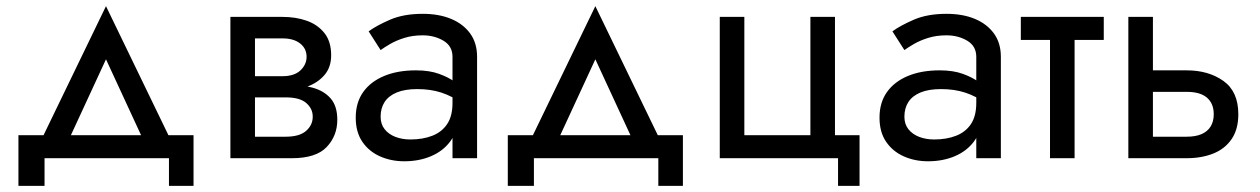

<svg xmlns="http://www.w3.org/2000/svg" viewBox="-20 -515 4101 625"><path d="M325 -322 460 -30H550L325 -495L100 -30H190ZM530 0V90H610V-75H40V90H125V0Z M777 -240V-198H910Q933 -198 949.5 -193.5Q966 -189 976.5 -180Q987 -171 992.5 -160Q998 -149 998 -135Q998 -108 976.5 -89Q955 -70 910 -70H777V0H930Q1009 0 1043.5 -36.5Q1078 -73 1078 -125Q1078 -170 1056 -195Q1034 -220 996 -230Q958 -240 910 -240ZM777 -220H900Q943 -220 978.5 -232.5Q1014 -245 1036 -270.5Q1058 -296 1058 -335Q1058 -380 1036 -407.5Q1014 -435 978.5 -447.5Q943 -460 900 -460H777V-390H900Q936 -390 957 -373.5Q978 -357 978 -330Q978 -317 972.5 -305.5Q967 -294 957 -285Q947 -276 932.5 -271.5Q918 -267 900 -267H777ZM730 -460V0H810V-460Z M1219 -135Q1219 -163 1232 -183Q1245 -203 1271.5 -214Q1298 -225 1338 -225Q1382 -225 1417 -213.5Q1452 -202 1486 -178V-225Q1479 -234 1460 -248.5Q1441 -263 1409.5 -274.5Q1378 -286 1334 -286Q1274 -286 1230 -267.5Q1186 -249 1162 -215Q1138 -181 1138 -132Q1138 -85 1159.5 -53.5Q1181 -22 1217 -6Q1253 10 1296 10Q1344 10 1383 -6.5Q1422 -23 1445.5 -54.5Q1469 -86 1469 -130L1453 -180Q1453 -137 1435.5 -111Q1418 -85 1387 -73Q1356 -61 1316 -61Q1289 -61 1267 -69.5Q1245 -78 1232 -94.5Q1219 -111 1219 -135ZM1219 -352Q1230 -360 1249.5 -371.5Q1269 -383 1296 -391.5Q1323 -400 1356 -400Q1394 -400 1423.5 -382.5Q1453 -365 1453 -330V0H1533V-330Q1533 -375 1510.5 -406Q1488 -437 1448.5 -453.5Q1409 -470 1356 -470Q1294 -470 1250 -451Q1206 -432 1180 -413Z M1918 -322 2053 -30H2143L1918 -495L1693 -30H1783ZM2123 0V90H2203V-75H1633V90H1718V0Z M2698 -75V-460H2618V-75H2403V-460H2323V0H2708V90H2778V-75Z M2924 -135Q2924 -163 2937 -183Q2950 -203 2976.5 -214Q3003 -225 3043 -225Q3087 -225 3122 -213.5Q3157 -202 3191 -178V-225Q3184 -234 3165 -248.5Q3146 -263 3114.5 -274.5Q3083 -286 3039 -286Q2979 -286 2935 -267.5Q2891 -249 2867 -215Q2843 -181 2843 -132Q2843 -85 2864.5 -53.5Q2886 -22 2922 -6Q2958 10 3001 10Q3049 10 3088 -6.5Q3127 -23 3150.5 -54.5Q3174 -86 3174 -130L3158 -180Q3158 -137 3140.5 -111Q3123 -85 3092 -73Q3061 -61 3021 -61Q2994 -61 2972 -69.5Q2950 -78 2937 -94.5Q2924 -111 2924 -135ZM2924 -352Q2935 -360 2954.5 -371.5Q2974 -383 3001 -391.5Q3028 -400 3061 -400Q3099 -400 3128.5 -382.5Q3158 -365 3158 -330V0H3238V-330Q3238 -375 3215.5 -406Q3193 -437 3153.5 -453.5Q3114 -470 3061 -470Q2999 -470 2955 -451Q2911 -432 2885 -413Z M3303 -460V-385H3573V-460ZM3398 -440V0H3478V-440Z M3653 -460V0H3733V-460ZM3700 -216H3843Q3887 -216 3909 -197Q3931 -178 3931 -143Q3931 -120 3921 -103.5Q3911 -87 3891.5 -78.5Q3872 -70 3843 -70H3700V0H3843Q3891 0 3929 -15Q3967 -30 3989 -62Q4011 -94 4011 -143Q4011 -217 3962.5 -251.5Q3914 -286 3843 -286H3700Z"/></svg>

Font: Glinicke Jost Regular
Style: Regular
Weight: 400
Version: Version 3.710